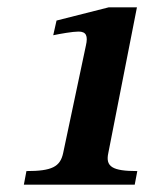

<svg xmlns="http://www.w3.org/2000/svg" viewBox="-20 -755 402 523"><path d="M347 -252 354 -289C286 -289 267 -301 275 -338L353 -735H276L134 -699L125 -659C144 -663 178 -669 194 -669C215 -669 220 -657 214 -631L152 -338C144 -301 122 -289 52 -289L45 -252Z"/></svg>

Font: STIX Two Text
Style: Bold Italic
Weight: 700
Italic angle: -12°
Designer: Ross Mills, John Hudson & Paul Hanslow, Tiro Typeworks Ltd; with prior portions MicroPress Inc. and Coen Hoffman, Elsevi
Foundry: Tiro Typeworks Ltd
Version: Version 2.13 b171